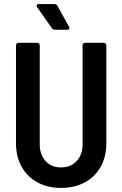

<svg xmlns="http://www.w3.org/2000/svg" viewBox="-20 -909 597 937"><path d="M58 -210V-688Q58 -693 61.5 -696.5Q65 -700 70 -700H162Q167 -700 170.5 -696.5Q174 -693 174 -688V-204Q174 -154 202.5 -123Q231 -92 278 -92Q325 -92 354 -123Q383 -154 383 -204V-688Q383 -693 386.5 -696.5Q390 -700 395 -700H487Q492 -700 495.5 -696.5Q499 -693 499 -688V-210Q499 -145 471.5 -95.5Q444 -46 394 -19Q344 8 278 8Q213 8 163 -19Q113 -46 85.5 -95.5Q58 -145 58 -210ZM319 -772Q319 -764 309 -764H247Q238 -764 233 -772L161 -874Q159 -877 159 -881Q159 -889 169 -889H245Q255 -889 260 -881L317 -778Q319 -774 319 -772Z"/></svg>

Font: Barlow Semi Condensed SemiBold
Style: Regular
Weight: 600
Width: 4
Designer: Jeremy Tribby
Foundry: Tribby Type
Version: Version 1.408